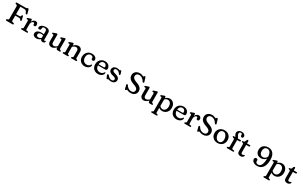

<svg xmlns="http://www.w3.org/2000/svg" viewBox="475 -3454 10118 6417"><g transform="rotate(30 5534.0 -245.5)"><path d="M425.4 -700Q440.7 -700 452.3 -706Q463.9 -712 474.4 -718Q484.8 -724 496.6 -724Q514 -724 522.8 -714.6Q531.6 -705.3 537.2 -685.4L573.2 -551.9Q577.1 -538.1 570.4 -529Q563.6 -520 551 -517.8Q540.7 -516 531.1 -520.9Q521.4 -525.9 514.4 -541.5Q495.4 -586.8 478 -607.7Q460.6 -628.6 440.7 -634.6Q420.7 -640.6 392.6 -640.6H250.4V-108Q250.4 -88.3 259.8 -78.1Q269.1 -67.9 286.2 -64.2L325.4 -56.2Q337.8 -52.6 343.9 -45.6Q350 -38.6 350 -27.6Q350 -14.6 341.9 -7.3Q333.7 0 316.8 0H84.6Q68 0 59.7 -7.3Q51.4 -14.6 51.4 -27.6Q51.4 -48.4 76 -57.8L98 -64.2Q114.3 -69 123.6 -78.7Q133 -88.3 133 -107.8V-592.2Q133 -611.7 123.6 -621.5Q114.3 -631.3 98 -635.8L76 -642.2Q51.4 -651.6 51.4 -672.4Q51.4 -685.4 59.7 -692.7Q68 -700 84.6 -700ZM193.2 -354.2H374.4Q406.4 -354.2 417.4 -365.3Q428.3 -376.3 431.9 -403.1Q434.4 -415.3 440.3 -422.2Q446.1 -429.1 455.3 -429.7Q477.7 -431.2 483.9 -405.8L517.4 -274.4Q521.2 -259.2 516.8 -249.9Q512.4 -240.6 500.9 -236.9Q491 -233.8 482.3 -238.5Q473.5 -243.2 466.8 -254Q457.5 -270.9 448.8 -280.7Q440 -290.6 427.5 -294.7Q414.9 -298.8 393.6 -298.8H193.2Z M782.2 -264Q782.2 -333.3 803.6 -381.8Q825 -430.3 860.2 -455.6Q895.3 -480.8 936.3 -480.8Q979.9 -480.8 1005.4 -454.6Q1030.9 -428.4 1030.9 -383.2Q1030.9 -348.8 1016.3 -331.4Q1001.6 -314 977.3 -314Q953.3 -314 940.3 -326.7Q927.3 -339.5 927.3 -361.6V-378Q927.3 -395.3 918.2 -402.5Q909 -409.8 894.2 -409.8Q871.9 -409.8 851.3 -393.5Q830.7 -377.2 817.5 -344.9Q804.3 -312.7 804.3 -265.2ZM799.1 -444.2 804.3 -332.4V-93.4Q804.3 -76.5 811.5 -66.9Q818.6 -57.3 832.9 -55.4L873.9 -50.4Q886.9 -48.8 893.1 -41.9Q899.3 -35 899.3 -24.4Q899.3 -12.8 891.8 -6.4Q884.2 0 870.3 0H666.7Q653.3 0 645.5 -6.4Q637.7 -12.8 637.7 -24.4Q637.7 -34 643.3 -39.9Q648.9 -45.8 659.1 -50.4L677.5 -55.4Q688.4 -58.9 694.4 -67.3Q700.5 -75.7 700.5 -93.4V-354.2Q700.5 -370.4 695.1 -377.3Q689.8 -384.2 679.9 -386.2L648.9 -387.8Q640 -390.4 634.6 -396Q629.3 -401.6 629.3 -410.2Q629.3 -419.6 635.6 -426.4Q642 -433.2 654.9 -437.6L730.3 -463.6Q743.6 -468.5 754.6 -472.6Q765.6 -476.6 772.9 -476.6Q784.3 -476.6 791 -469.2Q797.7 -461.8 799.1 -444.2Z M1397.7 -58.8V-77.2L1389.7 -88.8V-351.5Q1389.7 -390.6 1367.1 -411.5Q1344.6 -432.5 1304.6 -432.5Q1268.5 -432.5 1249.3 -418.3Q1230.1 -404.1 1230.1 -383.7V-350.3Q1230.1 -326.3 1214.1 -313.2Q1198.1 -300.1 1169.5 -300.1Q1144.7 -300.1 1131.3 -313Q1117.9 -326 1117.9 -347.3Q1117.9 -380 1143.3 -410.3Q1168.7 -440.6 1217.2 -460.1Q1265.7 -479.5 1334.6 -479.5Q1415.1 -479.5 1454.8 -442.3Q1494.5 -405 1494.5 -343.1V-81.6Q1494.5 -70.8 1500.3 -64.3Q1506 -57.7 1516.2 -57.7Q1523.7 -57.7 1528.3 -60Q1532.8 -62.2 1536.1 -65.1Q1539.5 -68.1 1542.7 -70.6Q1545.9 -73 1550.2 -73Q1558.3 -73 1563.3 -67.5Q1568.3 -62 1568.3 -52.4Q1568.3 -37 1557.8 -22.1Q1547.2 -7.2 1528.4 2.5Q1509.6 12.2 1484.5 12.2Q1447.1 12.2 1422.4 -6.4Q1397.7 -24.9 1397.7 -58.8ZM1095.1 -105.3Q1095.1 -166 1150.4 -204.9Q1205.8 -243.8 1299.8 -243.8Q1330.6 -243.8 1359.7 -238.9Q1388.7 -234 1409.9 -226L1400.3 -185.8Q1380.1 -193.1 1357.8 -197.8Q1335.5 -202.6 1310 -202.6Q1261.5 -202.6 1232.9 -181.6Q1204.3 -160.6 1204.3 -123.9Q1204.3 -87.9 1226.9 -69.7Q1249.5 -51.5 1283.3 -51.5Q1319.4 -51.5 1352 -68.7Q1384.6 -85.8 1408.3 -116.9L1420.7 -80.7Q1389.6 -36.2 1340.8 -12Q1292 12.2 1238.1 12.2Q1174.9 12.2 1135 -18.9Q1095.1 -50 1095.1 -105.3Z M1999.3 -57V-93.8L1995.3 -99.1V-354.2Q1995.3 -370.4 1989.9 -377.3Q1984.6 -384.2 1974.7 -386.2L1943.7 -387.8Q1934.8 -390.6 1929.5 -396.1Q1924.1 -401.6 1924.1 -410.2Q1924.1 -419.6 1930.5 -426.4Q1936.8 -433.2 1949.7 -437.6L2025.1 -463.6Q2039.8 -469.1 2051.5 -472.9Q2063.2 -476.6 2073.3 -476.6Q2086.3 -476.6 2093.7 -468.5Q2101.1 -460.4 2101.1 -446.6V-93.4Q2101.1 -75.7 2107.3 -67.4Q2113.4 -59.1 2124.1 -55.4L2141.9 -50.4Q2152.4 -46 2157.9 -40Q2163.3 -34 2163.3 -24.4Q2163.3 -13.1 2155.8 -6.6Q2148.2 0 2134.3 0H2054.9Q2028.8 0 2014.1 -14.3Q1999.3 -28.5 1999.3 -57ZM1682.5 -132.8V-354.2Q1682.5 -370.4 1677.1 -377.3Q1671.8 -384.2 1661.9 -386.2L1630.9 -387.8Q1622 -390.6 1616.6 -396.1Q1611.3 -401.6 1611.3 -410.2Q1611.3 -419.6 1617.6 -426.4Q1624 -433.2 1636.9 -437.6L1712.3 -463.6Q1727 -469.1 1738.7 -472.9Q1750.4 -476.6 1760.5 -476.6Q1773.5 -476.6 1780.9 -468.5Q1788.3 -460.4 1788.3 -446.6V-159.2Q1788.3 -112.4 1810.9 -87.9Q1833.5 -63.4 1870.7 -63.4Q1896.2 -63.4 1925.4 -77Q1954.5 -90.5 1987.1 -119.8L2010.1 -140.6L2035.5 -112.2L2008.3 -87.2Q1954 -36.8 1908.2 -12Q1862.5 12.8 1821.1 12.8Q1760.5 12.8 1721.5 -27.4Q1682.5 -67.5 1682.5 -132.8Z M2412.3 -446.6V-93.4Q2412.3 -74.5 2418.1 -65.8Q2423.8 -57.1 2434.9 -53.4L2453.1 -48Q2472.1 -40 2472.1 -24.4Q2472.1 0 2445.1 0H2272.7Q2259.3 0 2251.5 -6.4Q2243.7 -12.8 2243.7 -24.4Q2243.7 -34 2249.3 -40Q2254.9 -46 2265.1 -50.4L2283.5 -55.4Q2294.4 -59.1 2300.4 -67.4Q2306.5 -75.7 2306.5 -93.4V-354.2Q2306.5 -370.4 2301.1 -377.3Q2295.8 -384.2 2285.9 -386.2L2254.9 -387.8Q2246 -390.6 2240.6 -396.1Q2235.3 -401.6 2235.3 -410.2Q2235.3 -419.6 2241.6 -426.4Q2248 -433.2 2260.9 -437.6L2336.3 -463.6Q2351 -469.1 2362.7 -472.9Q2374.4 -476.6 2384.5 -476.6Q2397.5 -476.6 2404.9 -468.5Q2412.3 -460.4 2412.3 -446.6ZM2395.5 -327.4 2370.1 -355.8 2397.3 -380.8Q2452.8 -432.4 2499.9 -456.6Q2546.9 -480.8 2589.2 -480.8Q2652.3 -480.8 2692.4 -440.8Q2732.5 -400.7 2732.5 -335.2V-93.4Q2732.5 -75.7 2738.6 -67.3Q2744.6 -58.9 2755.5 -55.4L2773.3 -50.4Q2783.5 -45.6 2789.1 -39.8Q2794.7 -34 2794.7 -24.4Q2794.7 -12.8 2787.2 -6.4Q2779.6 0 2765.7 0H2593.3Q2566.3 0 2566.3 -24.4Q2566.3 -40 2585.3 -48L2604.1 -53.4Q2615.2 -57.1 2620.9 -65.8Q2626.7 -74.5 2626.7 -93.4V-308.8Q2626.7 -355.4 2603 -380Q2579.3 -404.6 2539.6 -404.6Q2513.2 -404.6 2482.7 -391.2Q2452.1 -377.8 2418.5 -347.8Z M3299.1 -346.4Q3299.1 -321.7 3283.3 -304.9Q3267.4 -288.1 3241.3 -288.1Q3215.5 -288.1 3201.7 -302.6Q3187.9 -317.2 3187.9 -341.3V-355.2Q3187.9 -385.4 3163.6 -404.6Q3139.3 -423.8 3096.9 -423.8Q3058.4 -423.8 3028.5 -403.5Q2998.5 -383.2 2981.4 -346.4Q2964.2 -309.6 2964.2 -259.7Q2964.2 -199.2 2986.1 -156.8Q3007.9 -114.4 3045.8 -92.6Q3083.6 -70.7 3131.7 -70.7Q3184.3 -70.7 3217.1 -92.8Q3249.8 -114.9 3266.2 -144.7Q3273.4 -152.7 3278 -156.5Q3282.6 -160.3 3288.4 -160.1Q3296.6 -159.9 3300.6 -154.2Q3304.5 -148.4 3304.2 -137.9Q3302.7 -99.1 3276.9 -64.9Q3251 -30.6 3206.1 -9.4Q3161.2 11.9 3102.9 11.9Q3032.1 11.9 2978.8 -18.3Q2925.4 -48.6 2895.7 -102.4Q2866 -156.2 2866 -226.6Q2866 -298.7 2896.6 -356.1Q2927.3 -413.5 2982.7 -446.9Q3038.1 -480.2 3112.5 -480.2Q3170.2 -480.2 3212 -461.4Q3253.8 -442.6 3276.5 -412.3Q3299.1 -381.9 3299.1 -346.4Z M3817.7 -300.8Q3817.7 -270.6 3800.3 -255.1Q3782.9 -239.6 3750.1 -239.6H3437.7V-282H3677.9Q3709.5 -282 3709.5 -310.4Q3709.5 -361.4 3680.2 -392.6Q3650.9 -423.8 3604.3 -423.8Q3566.5 -423.8 3537.1 -403.9Q3507.7 -384 3491.1 -347.4Q3474.5 -310.8 3474.5 -260.4Q3474.5 -167 3521.5 -117.4Q3568.4 -67.7 3643.3 -67.7Q3694.8 -67.7 3729.9 -90.9Q3764.9 -114.1 3781.1 -144.5Q3787.8 -152.7 3792.7 -156.5Q3797.5 -160.3 3803.5 -159.9Q3810.7 -159.7 3815 -154.4Q3819.3 -149 3819.3 -138.7Q3817.8 -99.9 3792 -65.6Q3766.2 -31.2 3721.1 -9.7Q3675.9 11.9 3615.8 11.9Q3542.2 11.9 3488.4 -18.6Q3434.6 -49.2 3405.4 -103.6Q3376.3 -158 3376.3 -228.8Q3376.3 -300.5 3406 -357.3Q3435.8 -414.1 3490.2 -447.2Q3544.7 -480.2 3618.7 -480.2Q3677.7 -480.2 3722.5 -457Q3767.3 -433.7 3792.5 -393.3Q3817.7 -352.8 3817.7 -300.8Z M4083.4 -431Q4048.6 -431 4028.7 -413.1Q4008.7 -395.2 4008.7 -367.8Q4008.7 -345.7 4021.4 -331.1Q4034 -316.5 4055.6 -306.7Q4077.1 -296.8 4104.4 -289.5Q4160.2 -276.5 4201.5 -256.6Q4242.8 -236.7 4265.5 -207.2Q4288.1 -177.6 4288.1 -135.4Q4288.1 -73.4 4244.2 -32.4Q4200.3 8.6 4112.3 8.6Q4088.3 8.6 4068.6 3.9Q4048.8 -0.9 4034.1 -5.6Q4019.3 -10.4 4009.5 -10.4Q4000.6 -10.4 3994.5 -5.4Q3988.4 -0.4 3982.6 4.6Q3976.8 9.6 3968.5 9.6Q3958.7 9.6 3951 3.1Q3943.3 -3.5 3937.5 -17.8L3902.1 -98.8Q3893.7 -119.5 3898.1 -132.9Q3902.6 -146.3 3915.1 -150.2Q3926.8 -153.8 3939.5 -148.6Q3952.2 -143.4 3961.1 -131.4Q3980.1 -102.6 4003.6 -82.3Q4027.1 -62 4053.8 -51.4Q4080.5 -40.8 4108.7 -40.8Q4153.4 -40.8 4173.6 -60.9Q4193.9 -80.9 4193.9 -111.2Q4193.9 -133.7 4179.8 -148.8Q4165.7 -164 4141.3 -174.2Q4116.8 -184.4 4086.3 -191.6Q4034.3 -201.7 3995.7 -220.6Q3957.2 -239.6 3936 -270.1Q3914.8 -300.7 3914.8 -344.8Q3914.8 -383.7 3935.2 -414.5Q3955.6 -445.3 3992.7 -463.1Q4029.8 -480.8 4079.5 -480.8Q4109.3 -480.8 4129.6 -476.1Q4149.8 -471.3 4162.8 -466.6Q4175.8 -461.8 4183.3 -461.8Q4191.7 -461.8 4198.2 -466.6Q4204.7 -471.3 4210.8 -476.1Q4216.8 -480.8 4223.7 -480.8Q4231.8 -480.8 4238.7 -475.5Q4245.6 -470.1 4248.9 -457.8L4275.5 -374.4Q4280.7 -357 4279.4 -340.8Q4278.1 -324.5 4263.3 -320.6Q4252.6 -317.9 4242.1 -324.9Q4231.5 -332 4220.7 -348.4Q4198.2 -387.7 4162.9 -409.3Q4127.5 -431 4083.4 -431Z M4876.2 15.9Q4835 15.9 4804.6 7.2Q4774.1 -1.5 4754.7 -10.2Q4735.2 -18.9 4727 -18.9Q4718.7 -18.9 4713.6 -13.6Q4708.5 -8.3 4704.3 -1.3Q4700 5.6 4694.9 10.9Q4689.8 16.2 4681.8 16.2Q4669 16.2 4662.2 8.8Q4655.5 1.4 4651.6 -15L4616.5 -151.1Q4613.7 -163.8 4618.7 -172.9Q4623.7 -181.9 4635.3 -184.9Q4647.1 -188.1 4656.9 -183.2Q4666.7 -178.3 4675.3 -163.7Q4698.3 -123.4 4729.3 -96.8Q4760.3 -70.1 4796.3 -56.8Q4832.3 -43.5 4870 -43.5Q4926.5 -43.5 4957.5 -72.8Q4988.5 -102 4988.8 -143.9Q4989.1 -172.5 4976.7 -196.1Q4964.3 -219.7 4931.2 -241.1Q4898.2 -262.6 4836.2 -284.4Q4750.7 -311.8 4700.8 -347Q4650.8 -382.3 4629.1 -425.3Q4607.5 -468.3 4607.5 -518.7Q4607.5 -576.3 4634.4 -620.1Q4661.4 -664 4710 -688.6Q4758.6 -713.3 4822.5 -713.3Q4865.3 -713.3 4895.5 -704.2Q4925.7 -695.1 4945.5 -685.9Q4965.3 -676.6 4976.9 -676.6Q4986.8 -676.6 4991.8 -685.9Q4996.7 -695.1 5002.4 -704.4Q5008.1 -713.6 5019.6 -713.6Q5032.3 -713.6 5039.9 -705.4Q5047.5 -697.2 5053.9 -675.8L5097.4 -534.5Q5102.3 -519.1 5096.8 -508.5Q5091.2 -497.9 5078.1 -494.2Q5066.7 -491.2 5057.1 -496.2Q5047.5 -501.3 5040.3 -514.4Q5013.5 -562.3 4979.9 -592.9Q4946.3 -623.6 4908.8 -638.2Q4871.2 -652.8 4832.1 -652.8Q4778.5 -652.8 4746.7 -621.9Q4714.9 -591 4714.9 -545.8Q4714.9 -514.7 4729.2 -488.7Q4743.5 -462.6 4776.1 -440.5Q4808.7 -418.4 4863.2 -398.4Q4951.6 -368.6 5001.7 -334.2Q5051.7 -299.7 5072.3 -258.9Q5092.9 -218 5092.6 -168.6Q5092.3 -118.3 5067.2 -76.5Q5042 -34.6 4993.9 -9.4Q4945.7 15.9 4876.2 15.9Z M5557.3 -57V-93.8L5553.3 -99.1V-354.2Q5553.3 -370.4 5547.9 -377.3Q5542.6 -384.2 5532.7 -386.2L5501.7 -387.8Q5492.8 -390.6 5487.5 -396.1Q5482.1 -401.6 5482.1 -410.2Q5482.1 -419.6 5488.5 -426.4Q5494.8 -433.2 5507.7 -437.6L5583.1 -463.6Q5597.8 -469.1 5609.5 -472.9Q5621.2 -476.6 5631.3 -476.6Q5644.3 -476.6 5651.7 -468.5Q5659.1 -460.4 5659.1 -446.6V-93.4Q5659.1 -75.7 5665.3 -67.4Q5671.4 -59.1 5682.1 -55.4L5699.9 -50.4Q5710.4 -46 5715.9 -40Q5721.3 -34 5721.3 -24.4Q5721.3 -13.1 5713.8 -6.6Q5706.2 0 5692.3 0H5612.9Q5586.8 0 5572.1 -14.3Q5557.3 -28.5 5557.3 -57ZM5240.5 -132.8V-354.2Q5240.5 -370.4 5235.1 -377.3Q5229.8 -384.2 5219.9 -386.2L5188.9 -387.8Q5180 -390.6 5174.6 -396.1Q5169.3 -401.6 5169.3 -410.2Q5169.3 -419.6 5175.6 -426.4Q5182 -433.2 5194.9 -437.6L5270.3 -463.6Q5285 -469.1 5296.7 -472.9Q5308.4 -476.6 5318.5 -476.6Q5331.5 -476.6 5338.9 -468.5Q5346.3 -460.4 5346.3 -446.6V-159.2Q5346.3 -112.4 5368.9 -87.9Q5391.5 -63.4 5428.7 -63.4Q5454.2 -63.4 5483.4 -77Q5512.5 -90.5 5545.1 -119.8L5568.1 -140.6L5593.5 -112.2L5566.3 -87.2Q5512 -36.8 5466.2 -12Q5420.5 12.8 5379.1 12.8Q5318.5 12.8 5279.5 -27.4Q5240.5 -67.5 5240.5 -132.8Z M5957.3 -446.6V-387.5L5961.3 -375.7V139.6Q5961.3 157.3 5967.5 165.9Q5973.6 174.5 5984.3 177.6L6014.1 182.6Q6024.3 186.4 6029.9 192.7Q6035.5 199 6035.5 208.6Q6035.5 220.2 6028 226.6Q6020.4 233 6006.5 233H5821.7Q5808.3 233 5800.5 226.6Q5792.7 220.2 5792.7 208.6Q5792.7 199 5798.3 193Q5803.9 187 5814.1 182.6L5832.5 177.6Q5843.4 173.9 5849.4 165.6Q5855.5 157.3 5855.5 139.6V-354.2Q5855.5 -370.4 5850.1 -377.3Q5844.8 -384.2 5834.9 -386.2L5803.9 -387.8Q5795 -390.6 5789.6 -396.1Q5784.3 -401.6 5784.3 -410.2Q5784.3 -419.6 5790.6 -426.2Q5797 -432.8 5809.9 -437.6L5881.3 -463.6Q5895.8 -469.3 5907.6 -473Q5919.4 -476.6 5929.5 -476.6Q5942.5 -476.6 5949.9 -468.5Q5957.3 -460.4 5957.3 -446.6ZM5934.2 -318.7 5916.5 -352.1Q5953.8 -412.2 6006 -446.2Q6058.1 -480.2 6118.4 -480.2Q6179.1 -480.2 6226.1 -449.7Q6273.1 -419.2 6299.8 -366.1Q6326.4 -312.9 6326.4 -243.9Q6326.4 -166 6295 -108.5Q6263.6 -51 6210.6 -19.6Q6157.5 11.9 6092 11.9Q6032.1 11.9 5983.4 -19.5Q5934.7 -51 5907.4 -105L5934.4 -149.1Q5959.4 -99 5996.9 -73.7Q6034.3 -48.4 6076.2 -48.4Q6115.5 -48.4 6146.9 -70.3Q6178.4 -92.1 6196.7 -133.4Q6215.1 -174.7 6215.1 -233.4Q6215.1 -290.7 6197 -331Q6178.9 -371.3 6147.4 -392.4Q6116 -413.6 6075.9 -413.6Q6032.1 -413.6 5996.2 -388.7Q5960.3 -363.8 5934.2 -318.7Z M6850.2 -300.8Q6850.2 -270.6 6832.8 -255.1Q6815.4 -239.6 6782.6 -239.6H6470.2V-282H6710.4Q6742 -282 6742 -310.4Q6742 -361.4 6712.7 -392.6Q6683.4 -423.8 6636.8 -423.8Q6599 -423.8 6569.6 -403.9Q6540.2 -384 6523.6 -347.4Q6507 -310.8 6507 -260.4Q6507 -167 6554 -117.4Q6600.9 -67.7 6675.8 -67.7Q6727.3 -67.7 6762.4 -90.9Q6797.4 -114.1 6813.6 -144.5Q6820.3 -152.7 6825.2 -156.5Q6830 -160.3 6836 -159.9Q6843.2 -159.7 6847.5 -154.4Q6851.8 -149 6851.8 -138.7Q6850.3 -99.9 6824.5 -65.6Q6798.7 -31.2 6753.6 -9.7Q6708.4 11.9 6648.3 11.9Q6574.7 11.9 6520.9 -18.6Q6467.1 -49.2 6437.9 -103.6Q6408.8 -158 6408.8 -228.8Q6408.8 -300.5 6438.5 -357.3Q6468.3 -414.1 6522.7 -447.2Q6577.2 -480.2 6651.2 -480.2Q6710.2 -480.2 6755 -457Q6799.8 -433.7 6825 -393.3Q6850.2 -352.8 6850.2 -300.8Z M7079.2 -264Q7079.2 -333.3 7100.6 -381.8Q7122 -430.3 7157.2 -455.6Q7192.3 -480.8 7233.3 -480.8Q7276.9 -480.8 7302.4 -454.6Q7327.9 -428.4 7327.9 -383.2Q7327.9 -348.8 7313.3 -331.4Q7298.6 -314 7274.3 -314Q7250.3 -314 7237.3 -326.7Q7224.3 -339.5 7224.3 -361.6V-378Q7224.3 -395.3 7215.2 -402.5Q7206 -409.8 7191.2 -409.8Q7168.9 -409.8 7148.3 -393.5Q7127.7 -377.2 7114.5 -344.9Q7101.3 -312.7 7101.3 -265.2ZM7096.1 -444.2 7101.3 -332.4V-93.4Q7101.3 -76.5 7108.5 -66.9Q7115.6 -57.3 7129.9 -55.4L7170.9 -50.4Q7183.9 -48.8 7190.1 -41.9Q7196.3 -35 7196.3 -24.4Q7196.3 -12.8 7188.8 -6.4Q7181.2 0 7167.3 0H6963.7Q6950.3 0 6942.5 -6.4Q6934.7 -12.8 6934.7 -24.4Q6934.7 -34 6940.3 -39.9Q6945.9 -45.8 6956.1 -50.4L6974.5 -55.4Q6985.4 -58.9 6991.4 -67.3Q6997.5 -75.7 6997.5 -93.4V-354.2Q6997.5 -370.4 6992.1 -377.3Q6986.8 -384.2 6976.9 -386.2L6945.9 -387.8Q6937 -390.4 6931.6 -396Q6926.3 -401.6 6926.3 -410.2Q6926.3 -419.6 6932.6 -426.4Q6939 -433.2 6951.9 -437.6L7027.3 -463.6Q7040.6 -468.5 7051.6 -472.6Q7062.6 -476.6 7069.9 -476.6Q7081.3 -476.6 7088 -469.2Q7094.7 -461.8 7096.1 -444.2Z M7664.7 15.9Q7623.5 15.9 7593.1 7.2Q7562.6 -1.5 7543.2 -10.2Q7523.7 -18.9 7515.5 -18.9Q7507.2 -18.9 7502.1 -13.6Q7497 -8.3 7492.8 -1.3Q7488.5 5.6 7483.4 10.9Q7478.3 16.2 7470.3 16.2Q7457.5 16.2 7450.7 8.8Q7444 1.4 7440.1 -15L7405 -151.1Q7402.2 -163.8 7407.2 -172.9Q7412.2 -181.9 7423.8 -184.9Q7435.6 -188.1 7445.4 -183.2Q7455.2 -178.3 7463.8 -163.7Q7486.8 -123.4 7517.8 -96.8Q7548.8 -70.1 7584.8 -56.8Q7620.8 -43.5 7658.5 -43.5Q7715 -43.5 7746 -72.8Q7777 -102 7777.3 -143.9Q7777.6 -172.5 7765.2 -196.1Q7752.8 -219.7 7719.7 -241.1Q7686.7 -262.6 7624.7 -284.4Q7539.2 -311.8 7489.3 -347Q7439.3 -382.3 7417.6 -425.3Q7396 -468.3 7396 -518.7Q7396 -576.3 7422.9 -620.1Q7449.9 -664 7498.5 -688.6Q7547.1 -713.3 7611 -713.3Q7653.8 -713.3 7684 -704.2Q7714.2 -695.1 7734 -685.9Q7753.8 -676.6 7765.4 -676.6Q7775.3 -676.6 7780.3 -685.9Q7785.2 -695.1 7790.9 -704.4Q7796.6 -713.6 7808.1 -713.6Q7820.8 -713.6 7828.4 -705.4Q7836 -697.2 7842.4 -675.8L7885.9 -534.5Q7890.8 -519.1 7885.3 -508.5Q7879.7 -497.9 7866.6 -494.2Q7855.2 -491.2 7845.6 -496.2Q7836 -501.3 7828.8 -514.4Q7802 -562.3 7768.4 -592.9Q7734.8 -623.6 7697.3 -638.2Q7659.7 -652.8 7620.6 -652.8Q7567 -652.8 7535.2 -621.9Q7503.4 -591 7503.4 -545.8Q7503.4 -514.7 7517.7 -488.7Q7532 -462.6 7564.6 -440.5Q7597.2 -418.4 7651.7 -398.4Q7740.1 -368.6 7790.2 -334.2Q7840.2 -299.7 7860.8 -258.9Q7881.4 -218 7881.1 -168.6Q7880.8 -118.3 7855.7 -76.5Q7830.5 -34.6 7782.4 -9.4Q7734.2 15.9 7664.7 15.9Z M8231.5 -480.2Q8305.6 -480.2 8361.8 -448.7Q8417.9 -417.1 8449.5 -361.7Q8481 -306.2 8481 -233.9Q8481 -163.3 8448.9 -107.7Q8416.7 -52.1 8359.6 -20.1Q8302.5 11.9 8227.7 11.9Q8153.8 11.9 8097.6 -19.7Q8041.5 -51.3 8010 -107.4Q7978.5 -163.5 7978.5 -236.7Q7978.5 -306.2 8010.6 -361.3Q8042.8 -416.3 8099.8 -448.3Q8156.8 -480.2 8231.5 -480.2ZM8271.7 -50.6Q8310.2 -58.1 8335 -86.6Q8359.8 -115.1 8368.3 -159.6Q8376.8 -204 8365.3 -258.6Q8353.3 -316.8 8327.3 -355.2Q8301.3 -393.7 8266 -410.1Q8230.8 -426.6 8190.6 -418.6Q8151.9 -411.3 8126.3 -383.2Q8100.7 -355.1 8092 -310.9Q8083.2 -266.7 8094.6 -211Q8106.9 -152.2 8133.4 -113.9Q8159.9 -75.5 8195.9 -59.3Q8231.8 -43.1 8271.7 -50.6Z M8752.8 -93.4Q8752.8 -76.5 8760 -66.7Q8767.1 -56.9 8781.4 -55.4L8828.4 -50.4Q8841.4 -49 8847.6 -42Q8853.8 -35 8853.8 -24.4Q8853.8 0 8824.8 0H8602.4Q8589 0 8581.2 -6.3Q8573.4 -12.6 8573.4 -24Q8573.4 -35.2 8579.7 -41.4Q8586 -47.6 8598.8 -51.4L8618.4 -55.8Q8631.7 -59.1 8639.3 -68.2Q8647 -77.3 8647 -94.2V-365Q8647 -379 8640.5 -386.9Q8634.1 -394.8 8616.6 -401L8600.4 -406.6Q8582.4 -413.3 8573.6 -420.4Q8564.8 -427.6 8564.8 -438Q8564.8 -447.7 8571.4 -454Q8578 -460.4 8589.6 -460.4H8678.8L8649.4 -434.2V-457.2Q8649.4 -468 8641 -480.5Q8632.7 -493 8621.9 -508.5Q8611.1 -524 8602.7 -544.1Q8594.4 -564.2 8594.4 -590.2Q8594.4 -646.3 8637.8 -683.9Q8681.2 -721.4 8752.8 -721.4Q8798.3 -721.4 8829.8 -707Q8861.2 -692.5 8877.7 -667.8Q8894.2 -643.1 8894.2 -612.4Q8894.2 -584.6 8880.5 -570Q8866.7 -555.4 8845 -555.4Q8821 -555.4 8806.5 -570.2Q8792 -585 8792 -610.4V-630.2Q8792 -653.4 8779.7 -665.6Q8767.3 -677.8 8743.1 -677.8Q8714 -677.8 8697.2 -660.5Q8680.4 -643.3 8680.4 -612.1Q8680.4 -592 8687.1 -574.5Q8693.7 -557 8703.4 -541.7Q8713.1 -526.3 8722.8 -512.7Q8732.5 -499.1 8739.2 -486.5Q8745.8 -473.9 8745.8 -462.2V-435.6L8727.4 -460.4H8851.4Q8865 -460.4 8872.1 -454.9Q8879.2 -449.5 8879.2 -438.1Q8879.2 -423.4 8865.9 -413.6Q8852.6 -403.9 8822.8 -403.9H8752.8Z M8960.5 -417.7 8936.7 -421.4Q8927.8 -424.8 8922.5 -431.2Q8917.3 -437.7 8917.3 -446.9Q8917.3 -457 8924.7 -463.8Q8932.2 -470.6 8944.4 -470.6H8967.3Q8980.9 -470.6 8990.1 -477Q8999.3 -483.3 9006.2 -499.2L9030.7 -559.4Q9037.2 -571.5 9047.6 -579.3Q9057.9 -587 9067.5 -587Q9079.8 -587 9087.6 -579.3Q9095.3 -571.5 9095.3 -557.4V-132.2Q9095.3 -101.6 9109.7 -84.9Q9124.1 -68.2 9149.3 -68.2Q9163.1 -68.2 9173.4 -72.3Q9183.7 -76.4 9191.5 -82Q9199.2 -87.6 9205.6 -91.6Q9212 -95.6 9217.7 -95.2Q9225.1 -95 9230.1 -88.7Q9235.1 -82.3 9233.3 -71.2Q9231.8 -50.9 9215.3 -32.6Q9198.8 -14.2 9172 -2.8Q9145.2 8.6 9113.3 8.6Q9056.3 8.6 9022.9 -21.4Q8989.5 -51.3 8989.5 -111.8V-377.9Q8989.5 -395.9 8982.3 -405Q8975.2 -414.2 8960.5 -417.7ZM9045.7 -414.1V-470.6H9206.3Q9219.9 -470.6 9227 -465.2Q9234.1 -459.7 9234.1 -448.3Q9234.1 -433.6 9220.8 -423.8Q9207.5 -414.1 9177.7 -414.1Z M9756.2 13.7Q9694.9 13.7 9648.7 -6.5Q9602.5 -26.8 9577.1 -59.9Q9551.8 -93.1 9551.8 -131.5Q9551.8 -165.2 9568.5 -183.5Q9585.1 -201.8 9614.2 -201.8Q9643.7 -201.8 9658.2 -186.6Q9672.6 -171.4 9672.6 -142V-115.3Q9672.6 -80.1 9698.4 -60.5Q9724.1 -40.9 9769.4 -40.9Q9813 -40.9 9849.2 -72.6Q9885.3 -104.3 9907.5 -176.2Q9929.8 -248 9931.5 -369Q9933.2 -479.1 9913.2 -542.6Q9893.3 -606.1 9857.9 -632.9Q9822.5 -659.7 9777 -659.7Q9718.9 -659.7 9682.5 -617.6Q9646.1 -575.5 9646.1 -498.7Q9646.1 -419.9 9683.2 -379Q9720.2 -338 9781.9 -338Q9821.6 -338 9855.1 -357.8Q9888.5 -377.6 9910.1 -410.2Q9931.7 -442.9 9934.7 -481L9965.6 -465.4Q9963.6 -415.1 9932.8 -371.3Q9902 -327.5 9851.9 -300.6Q9801.9 -273.8 9741.5 -273.8Q9676.8 -273.8 9629.9 -299.8Q9583.1 -325.8 9558 -373Q9532.9 -420.3 9532.9 -484.1Q9532.9 -554.4 9564.2 -605.9Q9595.5 -657.4 9651.6 -685.6Q9707.7 -713.7 9781.8 -713.7Q9867.6 -713.7 9927.6 -673.2Q9987.6 -632.6 10018.7 -556.2Q10049.7 -479.9 10047.9 -372.2Q10046.1 -245.4 10010.6 -159.4Q9975.1 -73.3 9910.6 -29.8Q9846 13.7 9756.2 13.7Z M10288.3 -446.6V-387.5L10292.3 -375.7V139.6Q10292.3 157.3 10298.5 165.9Q10304.6 174.5 10315.3 177.6L10345.1 182.6Q10355.3 186.4 10360.9 192.7Q10366.5 199 10366.5 208.6Q10366.5 220.2 10359 226.6Q10351.4 233 10337.5 233H10152.7Q10139.3 233 10131.5 226.6Q10123.7 220.2 10123.7 208.6Q10123.7 199 10129.3 193Q10134.9 187 10145.1 182.6L10163.5 177.6Q10174.4 173.9 10180.4 165.6Q10186.5 157.3 10186.5 139.6V-354.2Q10186.5 -370.4 10181.1 -377.3Q10175.8 -384.2 10165.9 -386.2L10134.9 -387.8Q10126 -390.6 10120.6 -396.1Q10115.3 -401.6 10115.3 -410.2Q10115.3 -419.6 10121.6 -426.2Q10128 -432.8 10140.9 -437.6L10212.3 -463.6Q10226.8 -469.3 10238.6 -473Q10250.4 -476.6 10260.5 -476.6Q10273.5 -476.6 10280.9 -468.5Q10288.3 -460.4 10288.3 -446.6ZM10265.2 -318.7 10247.5 -352.1Q10284.8 -412.2 10337 -446.2Q10389.1 -480.2 10449.4 -480.2Q10510.1 -480.2 10557.1 -449.7Q10604.1 -419.2 10630.8 -366.1Q10657.4 -312.9 10657.4 -243.9Q10657.4 -166 10626 -108.5Q10594.6 -51 10541.6 -19.6Q10488.5 11.9 10423 11.9Q10363.1 11.9 10314.4 -19.5Q10265.7 -51 10238.4 -105L10265.4 -149.1Q10290.4 -99 10327.9 -73.7Q10365.3 -48.4 10407.2 -48.4Q10446.5 -48.4 10477.9 -70.3Q10509.4 -92.1 10527.7 -133.4Q10546.1 -174.7 10546.1 -233.4Q10546.1 -290.7 10528 -331Q10509.9 -371.3 10478.4 -392.4Q10447 -413.6 10406.9 -413.6Q10363.1 -413.6 10327.2 -388.7Q10291.3 -363.8 10265.2 -318.7Z M10763.5 -417.7 10739.7 -421.4Q10730.8 -424.8 10725.5 -431.2Q10720.3 -437.7 10720.3 -446.9Q10720.3 -457 10727.7 -463.8Q10735.2 -470.6 10747.4 -470.6H10770.3Q10783.9 -470.6 10793.1 -477Q10802.3 -483.3 10809.2 -499.2L10833.7 -559.4Q10840.2 -571.5 10850.6 -579.3Q10860.9 -587 10870.5 -587Q10882.8 -587 10890.6 -579.3Q10898.3 -571.5 10898.3 -557.4V-132.2Q10898.3 -101.6 10912.7 -84.9Q10927.1 -68.2 10952.3 -68.2Q10966.1 -68.2 10976.4 -72.3Q10986.7 -76.4 10994.5 -82Q11002.2 -87.6 11008.6 -91.6Q11015 -95.6 11020.7 -95.2Q11028.1 -95 11033.1 -88.7Q11038.1 -82.3 11036.3 -71.2Q11034.8 -50.9 11018.3 -32.6Q11001.8 -14.2 10975 -2.8Q10948.2 8.6 10916.3 8.6Q10859.3 8.6 10825.9 -21.4Q10792.5 -51.3 10792.5 -111.8V-377.9Q10792.5 -395.9 10785.3 -405Q10778.2 -414.2 10763.5 -417.7ZM10848.7 -414.1V-470.6H11009.3Q11022.9 -470.6 11030 -465.2Q11037.1 -459.7 11037.1 -448.3Q11037.1 -433.6 11023.8 -423.8Q11010.5 -414.1 10980.7 -414.1Z"/></g></svg>

Font: Fraunces SuperSoft 9pt
Style: Regular
Weight: 900
Version: Version 1.000;[b76b70a41]